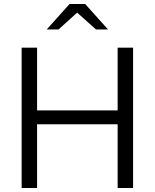

<svg xmlns="http://www.w3.org/2000/svg" viewBox="-20 -938 772 958"><path d="M88 0V-700H165V-387H567V-700H644V0H567V-318H165V0ZM459 -791 365 -875 272 -791H213L327 -918H405L519 -791Z"/></svg>

Font: Red Hat Text VF
Style: Regular
Weight: 400
Designer: Pentagram, MCKL
Foundry: Pentagram, MCKL
Version: Version 1.023